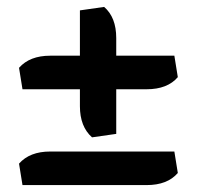

<svg xmlns="http://www.w3.org/2000/svg" viewBox="-20 -535 571 555"><path d="M316 -425V-374H484L494 -312Q464 -277 404 -277H316V-148L246 -138Q211 -169 211 -228V-277H45L35 -339Q66 -374 125 -374H211V-505L281 -515Q316 -485 316 -425ZM404 0H45L35 -62Q66 -97 125 -97H484L494 -35Q464 0 404 0Z"/></svg>

Font: Patua One
Style: Regular
Weight: 400
Designer: luciano Vergara
Foundry: Luciano Vergara
Version: Version 1.002